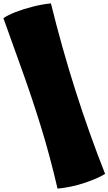

<svg xmlns="http://www.w3.org/2000/svg" viewBox="-42 -921 639 1131"><path d="M297 190Q251 -7 199 -175Q147 -343 91 -499Q35 -655 -22 -814Q4 -832 50 -850Q96 -868 151.5 -882Q207 -896 258 -901Q386 -381 577 103Q558 116 525.5 130Q493 144 454 157Q415 170 374 178.5Q333 187 297 190Z"/></svg>

Font: Oi
Style: Regular
Weight: 400
Designer: Kostas Bartsokas, Mohamad Dakak
Foundry: Foundry5
Version: Version 4.000